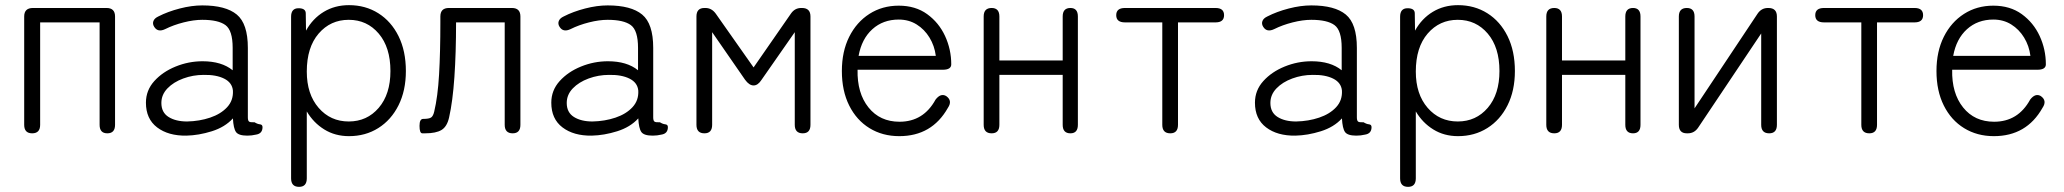

<svg xmlns="http://www.w3.org/2000/svg" viewBox="-20 -518 8021 746"><path d="M105 0Q74 0 74 -33V-454Q74 -487 108 -487H394Q427 -487 427 -454V-33Q427 0 397 0Q367 0 367 -33V-431H136V-33Q136 0 105 0Z M704 9Q634 10 590.5 -23Q547 -56 547 -119Q547 -167 579.5 -203Q612 -239 662.5 -259.5Q713 -280 767 -280Q841 -280 884 -245V-332Q884 -400 856 -420.5Q828 -441 766 -441Q733 -441 693.5 -431Q654 -421 622 -405Q593 -391 579 -414Q572 -425 576 -436Q580 -447 595 -454Q632 -473 678.5 -485Q725 -497 766 -497Q857 -497 900 -461.5Q943 -426 943 -332V-62Q943 -49 948 -45.5Q953 -42 969 -43Q980 -36 990 -35Q1000 -34 1000 -24Q1000 1 975 5Q967 7 958 8Q949 9 941 9Q907 9 897 -5Q887 -19 885 -58Q854 -24 803 -8Q752 8 704 9ZM707 -46Q755 -47 796.5 -61Q838 -75 862.5 -101.5Q887 -128 885 -166Q882 -197 851 -212.5Q820 -228 771 -227Q730 -227 692 -213Q654 -199 630.5 -174.5Q607 -150 607 -118Q607 -81 635 -63.5Q663 -46 707 -46Z M1142 208Q1111 208 1111 175V-453Q1111 -486 1140 -486Q1168 -486 1168 -466L1169 -399Q1195 -446 1238 -472Q1281 -498 1336 -498Q1400 -498 1450 -466.5Q1500 -435 1528.5 -377.5Q1557 -320 1557 -242Q1557 -166 1528.5 -109Q1500 -52 1450 -20.5Q1400 11 1336 11Q1282 11 1240 -15Q1198 -41 1172 -85V175Q1172 208 1142 208ZM1335 -46Q1406 -46 1451.5 -99Q1497 -152 1497 -242Q1497 -334 1451.5 -387.5Q1406 -441 1335 -441Q1264 -441 1218 -387.5Q1172 -334 1172 -240Q1172 -152 1218 -99Q1264 -46 1335 -46Z M1621 0Q1610 0 1610 -29Q1610 -56 1624 -56Q1647 -56 1655 -61.5Q1663 -67 1667 -84Q1681 -142 1686 -229Q1691 -316 1691 -431V-454Q1691 -487 1724 -487H1969Q2002 -487 2002 -454V-33Q2002 0 1972 0Q1941 0 1941 -33V-431H1752Q1752 -312 1745.5 -218Q1739 -124 1725 -62Q1717 -26 1695.5 -13Q1674 0 1632 0Z M2279 9Q2209 10 2165.5 -23Q2122 -56 2122 -119Q2122 -167 2154.5 -203Q2187 -239 2237.5 -259.5Q2288 -280 2342 -280Q2416 -280 2459 -245V-332Q2459 -400 2431 -420.5Q2403 -441 2341 -441Q2308 -441 2268.5 -431Q2229 -421 2197 -405Q2168 -391 2154 -414Q2147 -425 2151 -436Q2155 -447 2170 -454Q2207 -473 2253.5 -485Q2300 -497 2341 -497Q2432 -497 2475 -461.5Q2518 -426 2518 -332V-62Q2518 -49 2523 -45.5Q2528 -42 2544 -43Q2555 -36 2565 -35Q2575 -34 2575 -24Q2575 1 2550 5Q2542 7 2533 8Q2524 9 2516 9Q2482 9 2472 -5Q2462 -19 2460 -58Q2429 -24 2378 -8Q2327 8 2279 9ZM2282 -46Q2330 -47 2371.5 -61Q2413 -75 2437.5 -101.5Q2462 -128 2460 -166Q2457 -197 2426 -212.5Q2395 -228 2346 -227Q2305 -227 2267 -213Q2229 -199 2205.5 -174.5Q2182 -150 2182 -118Q2182 -81 2210 -63.5Q2238 -46 2282 -46Z M2717 0Q2686 0 2686 -33V-454Q2686 -487 2717 -487H2721Q2745 -487 2761 -465L2908 -256L3053 -465Q3068 -487 3093 -487H3096Q3129 -487 3129 -454V-33Q3129 0 3099 0Q3068 0 3068 -33V-393L2939 -208Q2925 -186 2908 -186Q2891 -186 2875 -208L2747 -393V-33Q2747 0 2717 0Z M3474 11Q3409 11 3358.5 -20Q3308 -51 3279.5 -108Q3251 -165 3251 -242Q3251 -318 3279.5 -375Q3308 -432 3358 -464Q3408 -496 3472 -496Q3537 -496 3582.5 -463Q3628 -430 3652 -378Q3676 -326 3676 -268Q3676 -247 3643 -247H3312Q3310 -156 3354.5 -100.5Q3399 -45 3475 -45Q3568 -45 3615 -131Q3635 -157 3656 -145Q3682 -127 3663 -99Q3601 11 3474 11ZM3316 -301H3616Q3611 -340 3591.5 -372Q3572 -404 3541.5 -423Q3511 -442 3472 -442Q3411 -442 3369.5 -404.5Q3328 -367 3316 -301Z M3833 0Q3802 0 3802 -33V-454Q3802 -487 3833 -487Q3863 -487 3863 -454V-283H4109V-454Q4109 -487 4139 -487Q4168 -487 4168 -454V-33Q4168 0 4139 0Q4109 0 4109 -33V-227H3863V-33Q3863 0 3833 0Z M4527 0Q4496 0 4496 -33V-431H4351Q4317 -431 4317 -459Q4317 -487 4351 -487H4703Q4736 -487 4736 -459Q4736 -431 4703 -431H4557V-33Q4557 0 4527 0Z M5013 9Q4943 10 4899.5 -23Q4856 -56 4856 -119Q4856 -167 4888.5 -203Q4921 -239 4971.5 -259.5Q5022 -280 5076 -280Q5150 -280 5193 -245V-332Q5193 -400 5165 -420.5Q5137 -441 5075 -441Q5042 -441 5002.5 -431Q4963 -421 4931 -405Q4902 -391 4888 -414Q4881 -425 4885 -436Q4889 -447 4904 -454Q4941 -473 4987.5 -485Q5034 -497 5075 -497Q5166 -497 5209 -461.5Q5252 -426 5252 -332V-62Q5252 -49 5257 -45.5Q5262 -42 5278 -43Q5289 -36 5299 -35Q5309 -34 5309 -24Q5309 1 5284 5Q5276 7 5267 8Q5258 9 5250 9Q5216 9 5206 -5Q5196 -19 5194 -58Q5163 -24 5112 -8Q5061 8 5013 9ZM5016 -46Q5064 -47 5105.5 -61Q5147 -75 5171.5 -101.5Q5196 -128 5194 -166Q5191 -197 5160 -212.5Q5129 -228 5080 -227Q5039 -227 5001 -213Q4963 -199 4939.5 -174.5Q4916 -150 4916 -118Q4916 -81 4944 -63.5Q4972 -46 5016 -46Z M5451 208Q5420 208 5420 175V-453Q5420 -486 5449 -486Q5477 -486 5477 -466L5478 -399Q5504 -446 5547 -472Q5590 -498 5645 -498Q5709 -498 5759 -466.5Q5809 -435 5837.5 -377.5Q5866 -320 5866 -242Q5866 -166 5837.5 -109Q5809 -52 5759 -20.5Q5709 11 5645 11Q5591 11 5549 -15Q5507 -41 5481 -85V175Q5481 208 5451 208ZM5644 -46Q5715 -46 5760.5 -99Q5806 -152 5806 -242Q5806 -334 5760.5 -387.5Q5715 -441 5644 -441Q5573 -441 5527 -387.5Q5481 -334 5481 -240Q5481 -152 5527 -99Q5573 -46 5644 -46Z M6019 0Q5988 0 5988 -33V-454Q5988 -487 6019 -487Q6049 -487 6049 -454V-283H6295V-454Q6295 -487 6325 -487Q6354 -487 6354 -454V-33Q6354 0 6325 0Q6295 0 6295 -33V-227H6049V-33Q6049 0 6019 0Z M6534 0Q6503 0 6503 -33V-454Q6503 -487 6534 -487Q6564 -487 6564 -454V-97L6809 -465Q6824 -487 6849 -487H6851Q6884 -487 6884 -454V-33Q6884 0 6854 0Q6823 0 6823 -33V-388L6578 -22Q6563 0 6538 0Z M7243 0Q7212 0 7212 -33V-431H7067Q7033 -431 7033 -459Q7033 -487 7067 -487H7419Q7452 -487 7452 -459Q7452 -431 7419 -431H7273V-33Q7273 0 7243 0Z M7727 11Q7662 11 7611.5 -20Q7561 -51 7532.5 -108Q7504 -165 7504 -242Q7504 -318 7532.5 -375Q7561 -432 7611 -464Q7661 -496 7725 -496Q7790 -496 7835.5 -463Q7881 -430 7905 -378Q7929 -326 7929 -268Q7929 -247 7896 -247H7565Q7563 -156 7607.5 -100.5Q7652 -45 7728 -45Q7821 -45 7868 -131Q7888 -157 7909 -145Q7935 -127 7916 -99Q7854 11 7727 11ZM7569 -301H7869Q7864 -340 7844.5 -372Q7825 -404 7794.5 -423Q7764 -442 7725 -442Q7664 -442 7622.5 -404.5Q7581 -367 7569 -301Z"/></svg>

Font: Shin Retro Maru Gothic Regular
Style: Regular
Weight: 400
Designer: Iose
Foundry: Typographish
Version: Version 1.002